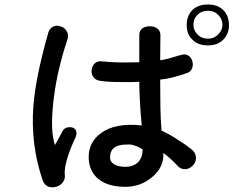

<svg xmlns="http://www.w3.org/2000/svg" viewBox="-20 -832 1040 834"><path d="M599.6 -182.6Q599.6 -149.4 581.1 -128.9Q560.5 -107.4 524.4 -107.4Q489.3 -107.4 471.7 -121.1Q458 -131.8 458 -147.5Q458 -169.9 468.8 -183.6Q486.3 -204.1 531.2 -204.1Q546.9 -206.1 566.4 -199.2Q584 -194.3 599.6 -182.6ZM585 -679.7V-561.5H581.1Q540 -560.5 510.7 -560.5Q458 -561.5 422.9 -565.4Q403.3 -568.4 390.6 -555.7Q379.9 -544.9 377.9 -527.3Q376 -510.7 385.7 -497.1Q395.5 -483.4 417 -480.5Q451.2 -475.6 506.8 -475.6Q546.9 -474.6 585 -476.6Q585 -446.3 587.9 -387.7Q590.8 -336.9 595.7 -287.1Q481.4 -299.8 418.9 -253.9Q365.2 -214.8 365.2 -149.4Q365.2 -97.7 397.5 -63.5Q439.5 -20.5 524.4 -20.5Q590.8 -20.5 640.6 -62.5Q693.4 -106.4 689.5 -168Q715.8 -147.5 727.5 -135.7Q740.2 -124 756.8 -106.4Q771.5 -94.7 791 -97.7Q808.6 -101.6 820.3 -116.2Q833 -130.9 831.1 -149.4Q830.1 -168.9 810.5 -184.6Q782.2 -207 752.9 -224.6Q714.8 -250 681.6 -264.6Q677.7 -312.5 676.8 -364.3Q675.8 -408.2 675.8 -486.3Q694.3 -487.3 727.5 -495.1Q761.7 -503.9 794.9 -515.6Q809.6 -521.5 814.5 -536.1Q820.3 -550.8 815.4 -566.4Q810.5 -583 797.9 -590.8Q784.2 -599.6 765.6 -592.8L756.8 -590.8Q728.5 -582 713.9 -578.1Q688.5 -571.3 675.8 -570.3L676.8 -679.7Q676.8 -698.2 662.1 -709Q649.4 -717.8 630.9 -717.8Q611.3 -717.8 598.6 -709Q585 -698.2 585 -679.7ZM188.5 -685.5Q134.8 -496.1 125 -372.1Q112.3 -204.1 165 -49.8Q171.9 -29.3 189.5 -21.5Q206.1 -15.6 223.6 -20.5Q242.2 -25.4 252.9 -40Q263.7 -54.7 261.7 -72.3Q257.8 -95.7 273.4 -148.4Q288.1 -194.3 308.6 -236.3Q315.4 -253.9 309.6 -265.6Q304.7 -275.4 293 -278.3Q280.3 -281.2 268.6 -277.3Q255.9 -272.5 251 -260.7Q245.1 -249 239.3 -239.3Q232.4 -226.6 218.8 -202.1Q198.2 -259.8 210.9 -381.8Q224.6 -516.6 273.4 -662.1Q279.3 -681.6 268.6 -698.2Q259.8 -712.9 242.2 -717.8Q224.6 -723.6 210 -715.8Q193.4 -708 188.5 -685.5ZM883.8 -812.5Q837.9 -812.5 813.5 -786.1Q791 -761.7 791 -722.7Q791 -685.5 813.5 -662.1Q837.9 -634.8 883.8 -634.8Q926.8 -634.8 952.1 -662.1Q974.6 -686.5 974.6 -722.7Q974.6 -761.7 952.1 -786.1Q926.8 -812.5 883.8 -812.5ZM883.8 -785.2Q911.1 -785.2 929.7 -765.6Q946.3 -748 946.3 -724.6Q946.3 -702.1 929.7 -684.6Q911.1 -664.1 883.8 -664.1Q853.5 -664.1 835.9 -684.6Q820.3 -701.2 820.3 -724.6Q820.3 -749 835.9 -765.6Q853.5 -785.2 883.8 -785.2Z"/></svg>

Font: Gungsuh
Style: Regular
Weight: 400
Version: Version 2.21